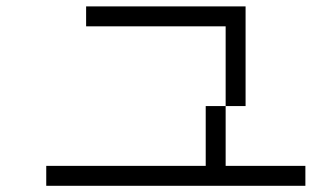

<svg xmlns="http://www.w3.org/2000/svg" viewBox="-20 -645 1040 602"><path d="M937.5 -62.5V-125H687.5V-312.5H625V-125H125V-62.5ZM687.5 -312.5H750V-625H250V-562.5H687.5Q687.5 -562.5 687.5 -312.5Z"/></svg>

Font: UnifontExMono
Style: Regular
Weight: 500
Version: Version 15.0.06